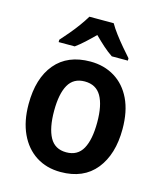

<svg xmlns="http://www.w3.org/2000/svg" viewBox="-115 -851 799 946"><g transform="rotate(15 284.5 -378.0)"><path d="M524 -273Q524 -144 462 -67Q400 10 283 10Q211 10 157.5 -24.5Q104 -59 74.5 -122.5Q45 -186 45 -273Q45 -405 107.5 -479.5Q170 -554 286 -554Q356 -554 410 -521Q464 -488 494 -425.5Q524 -363 524 -273ZM175 -273Q175 -186 201 -138.5Q227 -91 285 -91Q343 -91 369 -138Q395 -185 395 -273Q395 -360 368.5 -406Q342 -452 284 -452Q227 -452 201 -406Q175 -360 175 -273ZM347 -766Q360 -743 380 -716.5Q400 -690 422 -664Q444 -638 462 -618V-606H380Q356 -622 332.5 -643Q309 -664 284 -689Q259 -664 236 -643Q213 -622 191 -606H109V-618Q127 -638 149 -664Q171 -690 190.5 -717Q210 -744 223 -766Z"/></g></svg>

Font: Noto Sans Bengali SemiCondensed SemiBold
Style: Regular
Weight: 600
Width: 4
Designer: Joana Ranito - Universal Thirst; Jelle Bosma - Monotype Design Team
Foundry: Universal Thirst ehf.
Version: Version 3.000; ttfautohint (v1.8.4.7-5d5b)